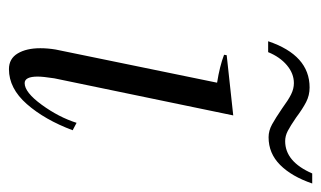

<svg xmlns="http://www.w3.org/2000/svg" viewBox="-168 -558 735 440"><g transform="rotate(90 200.0 -337.5)"><path d="M180 -679Q198 -679 213.5 -671Q229 -663 249 -648Q268 -635 279.5 -629Q291 -623 303 -623Q350 -623 377 -685H400Q384 -638 357.5 -611.5Q331 -585 294 -585Q279 -585 264.5 -593Q250 -601 228 -616Q209 -630 196 -636.5Q183 -643 170 -643Q148 -643 129 -627Q110 -611 99 -584H74Q106 -679 180 -679ZM90 -62Q90 -79 93 -97L169 -467Q131 -473 105 -483L106 -489L244 -504L159 -94Q155 -68 155 -56Q155 -26 170 -26Q191 -26 219.5 -65Q248 -104 261 -145L278 -136Q254 -72 218 -31Q182 10 138 10Q114 10 102 -10Q90 -30 90 -62Z"/></g></svg>

Font: Trirong Light
Style: Italic
Weight: 300
Italic angle: -12°
Designer: Katatrad Team
Foundry: CadsonDemak
Version: Version 1.001